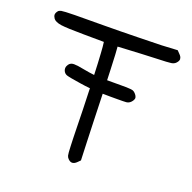

<svg xmlns="http://www.w3.org/2000/svg" viewBox="-125 -824 949 951"><g transform="rotate(20 350.0 -348.5)"><path d="M258.3 -380.9Q231 -384.8 207.5 -389.2Q184.6 -393.6 180.2 -395.5Q167.5 -400.4 162.1 -413.6Q157.2 -426.3 162.6 -438.5Q170.9 -456.5 187.5 -459Q190.9 -459.5 195.3 -459.5Q212.9 -459.5 249.5 -452.1Q279.8 -446.3 306.2 -443.4Q304.7 -474.6 303.7 -502.4Q300.3 -568.4 298.3 -588.4Q297.4 -596.7 295.4 -613.8Q259.3 -614.3 187 -614.7Q100.1 -615.2 68.4 -619.6Q37.1 -624.5 27.3 -638.2Q20 -648.9 20 -657.2Q20 -657.7 20 -658.2Q20.5 -667.5 28.8 -677.7Q33.2 -683.6 44.9 -686Q56.6 -688.5 114.7 -689.5Q140.1 -689.5 176.3 -689.9Q212.4 -689.9 262.7 -690.4Q356 -690.9 446.3 -692.9Q536.6 -694.3 570.8 -695.8Q598.1 -697.3 653.3 -700.2Q657.7 -695.3 666.5 -686.5Q679.2 -674.3 679.2 -663.1Q679.7 -662.6 679.7 -662.1Q679.2 -651.4 668 -640.1Q659.7 -631.8 645 -629.4Q630.4 -627 566.9 -625Q530.3 -623.5 487.8 -621.6Q445.3 -619.6 422.4 -618.2Q404.3 -617.2 367.2 -615.2Q368.2 -601.1 370.1 -573.7Q371.1 -556.6 373.5 -496.1Q374.5 -469.2 375.5 -440.9Q390.6 -440.9 408.2 -440.9Q408.2 -440.9 448.2 -440.9Q448.2 -440.9 476.6 -440.9Q503.9 -439.9 511.2 -437.5Q518.1 -435.1 524.4 -428.7Q529.8 -423.3 533.7 -416.5Q537.1 -409.7 537.1 -405.3Q537.1 -400.9 533.7 -394Q529.8 -387.2 524.4 -381.8Q515.1 -372.6 502 -371.1Q491.7 -370.1 449.7 -370.1Q435.5 -370.1 418.5 -370.1Q397 -370.1 377.9 -370.6Q377.9 -369.6 377.9 -368.2Q379.9 -300.8 382.3 -226.1Q384.8 -151.4 386.2 -113.8Q387.2 -83.5 389.6 -23.4Q389.6 -23.4 376.5 -10.3Q364.3 2 352.5 2.4Q352.1 2.4 351.6 2.4Q340.8 2.4 330.1 -8.8Q323.7 -15.1 321.3 -24.4Q318.8 -33.7 317.4 -73.7Q316.4 -90.3 315.9 -115.2Q315.4 -139.6 314.5 -173.8Q313.5 -217.3 312.5 -263.7Q311 -310.1 309.6 -354.5Q309.1 -364.7 309.1 -374.5Q282.7 -377 258.3 -380.9Z"/></g></svg>

Font: Casuwalt
Style: Regular
Weight: 400
Designer: Walter E Stewart
Version: 0.1